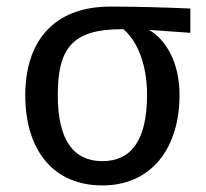

<svg xmlns="http://www.w3.org/2000/svg" viewBox="-20 -553 627 585"><path d="M292 12C441 12 527 -101 527 -264C527 -363 485 -433 434 -462L560 -453V-527C492 -530 396 -533 317 -533C139 -533 57 -422 57 -263C57 -96 142 12 292 12ZM156 -263C156 -408 202 -464 351 -464H356C393 -433 428 -366 428 -264C428 -126 380 -62 292 -62C204 -62 156 -126 156 -263Z"/></svg>

Font: FiraGO Unicode
Style: Regular
Weight: 400
Designer: bBox Type
Foundry: bBox Type GmbH
Version: Version 1.001;PS 001.001;hotconv 1.0.88;makeotf.lib2.5.64775